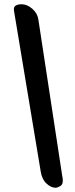

<svg xmlns="http://www.w3.org/2000/svg" viewBox="-20 -716 355 905"><path d="M161 -623 273 111Q276 126 276 133Q277 154 263.5 161.5Q250 169 242 169Q221 169 199.5 149.5Q178 130 172 93L46 -665Q43 -683 54 -689.5Q65 -696 81 -696Q108 -696 132.5 -674.5Q157 -653 161 -623Z"/></svg>

Font: Alkatra
Style: Regular
Weight: 400
Designer: Suman Bhandary
Version: Version 1.100;gftools[0.9.22]